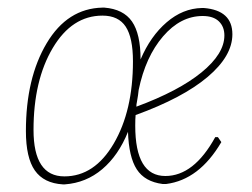

<svg xmlns="http://www.w3.org/2000/svg" viewBox="-20 -478 662 504"><path d="M249 -458H254Q304 -454 326.5 -421.5Q349 -389 349 -322Q375 -383 417.5 -419.5Q460 -456 510 -457H515Q590 -451 590 -388Q590 -331 525 -276Q460 -221 336 -176Q335 -167 335 -148Q335 -16 414 -16Q489 -16 545 -118H552L561 -105Q503 -6 416 5H407Q360 -1 339 -33.5Q318 -66 316 -132Q291 -70 248.5 -34Q206 2 150 6H145Q95 3 71.5 -30.5Q48 -64 48 -134Q48 -273 102.5 -364.5Q157 -456 249 -458ZM249 -437Q169 -437 118.5 -352Q68 -267 68 -137Q68 -15 149 -15Q228 -15 278.5 -101Q329 -187 329 -317Q329 -379 310 -408Q291 -437 249 -437ZM512 -436Q454 -436 408 -382.5Q362 -329 344 -242Q343 -230 339 -208Q338 -205 338 -198Q449 -239 509 -288Q569 -337 569 -385Q569 -408 554.5 -422Q540 -436 512 -436Z"/></svg>

Font: Alegreya Sans SC Thin
Style: Italic
Weight: 100
Italic angle: -7°
Designer: Juan Pablo del Peral
Foundry: Huerta Tipografica
Version: Version 2.007